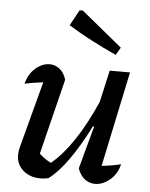

<svg xmlns="http://www.w3.org/2000/svg" viewBox="-53 -777 646 828"><g transform="rotate(5 270.0 -363.0)"><path d="M314 -54 364 -238 359 -240Q316 -154 272 -92Q228 -30 187 0Q168 4 153 4Q107 4 77.5 -22Q48 -48 48 -88Q48 -104 52 -120L129 -410Q87 -405 49 -397Q60 -440 89 -465Q118 -490 151 -490Q174 -490 193.5 -474.5Q213 -459 222 -429L141 -102Q166 -79 192 -67Q241 -107 288.5 -178Q336 -249 379 -347L410 -485H498L411 -73Q452 -77 494 -87Q484 -44 453 -18.5Q422 7 389 7Q364 7 344 -8.5Q324 -24 314 -54ZM430 -555Q375 -580 323 -607Q271 -634 221 -665L258 -733H272L449 -588Z"/></g></svg>

Font: Piazzolla Medium
Style: Italic
Weight: 500
Italic angle: -11.3°
Designer: Juan Pablo del Peral
Foundry: Huerta Tipografica
Version: Version 1.330